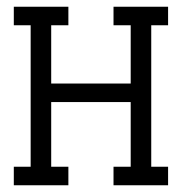

<svg xmlns="http://www.w3.org/2000/svg" viewBox="-20 -550 540 570"><path d="M21 0V-55H71V-475H21V-530H183V-475H132V-302H368V-475H317V-530H479V-475H429V-55H479V0H317V-55H368V-247H132V-55H183V0Z"/></svg>

Font: Iosevka Slab Light
Style: Regular
Weight: 300
Monospace: yes
Designer: Belleve Invis
Foundry: Belleve Invis
Version: Version 11.1.0; ttfautohint (v1.8.3)